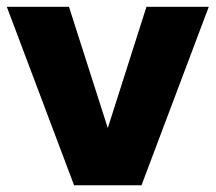

<svg xmlns="http://www.w3.org/2000/svg" viewBox="-30 -550 640 570"><path d="M-9.8 -529.8H174.8L290 -169.9L404.8 -529.8H589.8L390.1 0H189.9Z"/></svg>

Font: Russo One
Style: Regular
Weight: 400
Designer: Jovanny lemonad
Foundry: Jovanny Lemonad
Version: Version 1.000